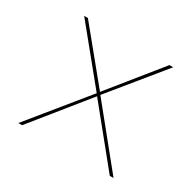

<svg xmlns="http://www.w3.org/2000/svg" viewBox="-100 -513 628 620"><g transform="rotate(30 214.0 -203.0)"><path d="M208 -210 48 -406H62L215 -219L366 -406H380L221 -211L392 0H378L214 -202L51 0H37Z"/></g></svg>

Font: Ysabeau Hairline
Style: Regular
Weight: 100
Designer: Christian Thalmann (Catharsis Fonts)
Version: Version 0.003